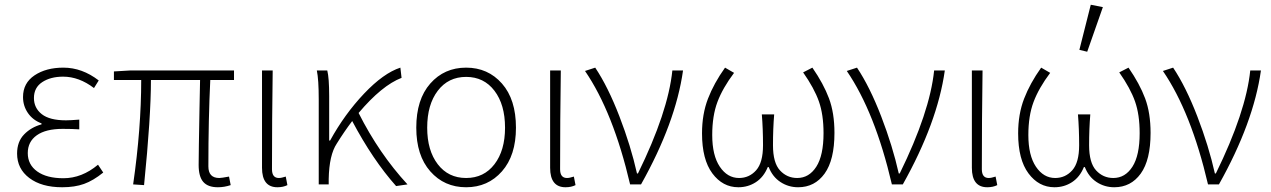

<svg xmlns="http://www.w3.org/2000/svg" viewBox="-20 -777 5355 809"><path d="M242 12Q155 12 103.5 -27Q52 -66 52 -130Q52 -180 81.5 -210.5Q111 -241 155 -253V-257Q118 -271 97.5 -301Q77 -331 77 -368Q77 -427 125.5 -459.5Q174 -492 247 -492Q326 -492 396 -438L376 -406Q313 -454 246 -454Q193 -454 158 -431Q123 -408 123 -364Q123 -322 156 -296Q189 -270 258 -270Q276 -270 314 -273V-232Q286 -234 244 -234Q173 -234 135 -207Q97 -180 97 -132Q97 -83 137 -54.5Q177 -26 247 -26Q325 -26 393 -83L415 -50Q373 -16 334 -2Q295 12 242 12Z M898 12Q856 12 836.5 -10.5Q817 -33 817 -82Q817 -110 818 -169.5Q819 -229 820.5 -314Q822 -399 823 -440H616Q616 -285 587 3L541 0Q575 -236 575 -440H460V-476L527 -480H966V-440H866Q858 -275 858 -76Q858 -27 904 -27Q913 -27 945 -33L952 3Q925 12 898 12Z M1149 12Q1084 12 1084 -70V-480H1129Q1126 -270 1126 -64Q1126 -27 1155 -27Q1166 -27 1184 -33L1191 3Q1173 12 1149 12Z M1649 7Q1551 -103 1464 -267Q1430 -222 1399 -172Q1367 -124 1365 -23V0H1323V-358Q1323 -442 1315 -480H1359Q1367 -449 1367 -372V-185H1371Q1432 -296 1514 -382.5Q1596 -469 1667 -492L1672 -449Q1589 -417 1491 -301Q1577 -130 1697 0Z M1734 -239Q1734 -358 1793 -425Q1852 -492 1944 -492Q2036 -492 2095 -425Q2154 -358 2154 -239Q2154 -122 2095 -55Q2036 12 1944 12Q1852 12 1793 -55Q1734 -122 1734 -239ZM2108 -239Q2108 -336 2063.5 -394.5Q2019 -453 1944 -453Q1869 -453 1824.5 -394.5Q1780 -336 1780 -239Q1780 -143 1824.5 -85Q1869 -27 1944 -27Q2019 -27 2063.5 -85Q2108 -143 2108 -239Z M2363 12Q2298 12 2298 -70V-480H2343Q2340 -270 2340 -64Q2340 -27 2369 -27Q2380 -27 2398 -33L2405 3Q2387 12 2363 12Z M2635 0Q2564 -304 2445 -478L2488 -492Q2542 -411 2590 -286.5Q2638 -162 2664 -46H2668Q2795 -305 2813 -480H2858Q2827 -260 2681 0Z M3091 12Q3025 12 2981.5 -46.5Q2938 -105 2938 -215Q2938 -296 2963 -361Q2988 -426 3035 -492L3073 -470Q3025 -406 3003 -347.5Q2981 -289 2981 -208Q2981 -122 3013 -74.5Q3045 -27 3094 -27Q3137 -27 3166 -59.5Q3195 -92 3195 -165Q3195 -234 3190 -295H3242Q3237 -234 3237 -165Q3237 -91 3266.5 -59Q3296 -27 3339 -27Q3389 -27 3419.5 -74.5Q3450 -122 3450 -216Q3450 -294 3430.5 -349.5Q3411 -405 3364 -472L3403 -492Q3450 -424 3473 -362.5Q3496 -301 3496 -217Q3496 -103 3454.5 -45.5Q3413 12 3343 12Q3302 12 3268.5 -10Q3235 -32 3219 -73H3215Q3198 -31 3165 -9.5Q3132 12 3091 12Z M3738 0Q3667 -304 3548 -478L3591 -492Q3645 -411 3693 -286.5Q3741 -162 3767 -46H3771Q3898 -305 3916 -480H3961Q3930 -260 3784 0Z M4140 12Q4075 12 4075 -70V-480H4120Q4117 -270 4117 -64Q4117 -27 4146 -27Q4157 -27 4175 -33L4182 3Q4164 12 4140 12Z M4423 12Q4357 12 4313.5 -46.5Q4270 -105 4270 -215Q4270 -296 4295 -361Q4320 -426 4367 -492L4405 -470Q4357 -406 4335 -347.5Q4313 -289 4313 -208Q4313 -122 4345 -74.5Q4377 -27 4426 -27Q4469 -27 4498 -59.5Q4527 -92 4527 -165Q4527 -234 4522 -295H4574Q4569 -234 4569 -165Q4569 -91 4598.5 -59Q4628 -27 4671 -27Q4721 -27 4751.5 -74.5Q4782 -122 4782 -216Q4782 -294 4762.5 -349.5Q4743 -405 4696 -472L4735 -492Q4782 -424 4805 -362.5Q4828 -301 4828 -217Q4828 -103 4786.5 -45.5Q4745 12 4675 12Q4634 12 4600.5 -10Q4567 -32 4551 -73H4547Q4530 -31 4497 -9.5Q4464 12 4423 12ZM4528 -567 4576 -757 4627 -747 4561 -559Z M5070 0Q4999 -304 4880 -478L4923 -492Q4977 -411 5025 -286.5Q5073 -162 5099 -46H5103Q5230 -305 5248 -480H5293Q5262 -260 5116 0Z"/></svg>

Font: Toshiba Sans Light
Style: Regular
Weight: 300
Designer: Paul D. Hunt
Foundry: Toshiba Corporation
Version: Version 2.020;PS 2.0;hotconv 1.0.86;makeotf.lib2.5.63406